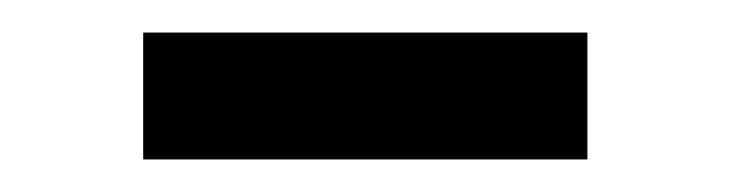

<svg xmlns="http://www.w3.org/2000/svg" viewBox="-20 -332 449 118"><path d="M68 -234V-312H341V-234Z"/></svg>

Font: Nunitoga
Style: Medium
Weight: 500
Designer: Vernon Adams
Foundry: Vernon Adams
Version: Version 1.0